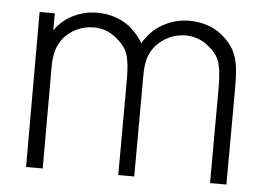

<svg xmlns="http://www.w3.org/2000/svg" viewBox="-45 -636 954 694"><g transform="rotate(5 432.0 -289.0)"><path d="M801 -347 800 0H740.5L741.5 -346Q741.5 -403 733 -434.5Q724.5 -466 691.5 -492.5Q675 -507.5 652.5 -515.8Q630 -524 607.5 -524Q574.5 -524 546.2 -510.5Q518 -497 497 -473Q479 -449 472.8 -425Q466.5 -401 466.5 -368.5V-347L465.5 0H407.5L408.5 -346Q408.5 -403.5 399.5 -434.5Q390.5 -465.5 357.5 -492.5Q320.5 -524 274 -524Q240.5 -524 212 -510.5Q183.5 -497 163.5 -473Q146 -449 139.8 -425Q133.5 -401 133.5 -368.5V0H73V-562.5H128V-501L129 -502Q154.5 -538.5 195.2 -558.2Q236 -578 282.5 -578Q314 -578 344.8 -568.2Q375.5 -558.5 401 -538.5Q432.5 -512 449 -481.5Q453 -491 462.5 -502Q488.5 -538.5 529.5 -558Q570 -578 615.5 -578Q648.5 -578 679.5 -568.2Q710.5 -558.5 734.5 -538.5Q765 -513.5 779.5 -486Q786.5 -472 790.8 -457.8Q795 -443.5 797 -428Q799 -413 800 -392.8Q801 -372.5 801 -347Z"/></g></svg>

Font: Russisch Sans Light
Style: Regular
Weight: 300
Designer: Michael Sharanda (font) & Cristiano Sobral (main changes)
Foundry: Michael Sharanda
Version: Version 2.00;September 8, 2020;FontCreator 13.0.0.2681 64-bi